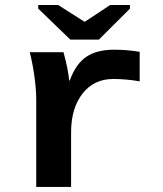

<svg xmlns="http://www.w3.org/2000/svg" viewBox="-20 -733 640 753"><path d="M527.8 -414.1Q473.1 -423.3 424.3 -423.3Q348.1 -423.3 303.5 -365.7Q258.8 -308.1 258.8 -213.9V0H122.1V-342.3Q122.1 -379.4 115.5 -429.7Q108.9 -480 96.7 -528.3H229Q246.6 -464.8 251.5 -417H253.4Q277.8 -483.4 319.3 -510.7Q360.8 -538.1 427.2 -538.1Q478 -538.1 527.8 -529.8ZM367.7 -577.6H255.9L129.9 -699.2V-713.4H208L311 -647.9H313L412.1 -713.4H489.7V-699.2Z"/></svg>

Font: Liberation Mono
Style: Bold
Weight: 700
Monospace: yes
Designer: Steve Matteson
Foundry: Ascender Corporation
Version: Version 2.1.5